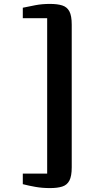

<svg xmlns="http://www.w3.org/2000/svg" viewBox="-20 -824 484 981"><path d="M235.5 137Q196 137 161.8 131Q127.5 125 96.5 117V63H221V-731H96.5V-784.5Q127 -791 161 -797.5Q195 -804 235.5 -804Q273.5 -804 298 -796.2Q322.5 -788.5 334.5 -766Q346.5 -743.5 346.5 -698V31Q346.5 76 334.5 98.8Q322.5 121.5 298 129.2Q273.5 137 235.5 137Z"/></svg>

Font: Merriweather ExtraBold
Style: Regular
Weight: 800
Version: Version 2.100